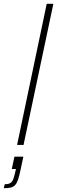

<svg xmlns="http://www.w3.org/2000/svg" viewBox="-90 -763 301 1011"><path d="M0 0 156 -743H191L34 0ZM-70 228 -65 207Q-45 207 -35 200.5Q-25 194 -20 180Q-15 166 -10 144L-6 127H-28L-14 62H33L17 137Q11 165 5 183Q-1 201 -10 211Q-19 221 -33 224.5Q-47 228 -70 228Z"/></svg>

Font: Saira UltraCondensed Thin
Style: Italic
Weight: 250
Width: 1
Italic angle: -12°
Designer: Hector Gatti with collaboration of the Omnibus-Type team
Foundry: Omnibus-Type
Version: Version 1.101